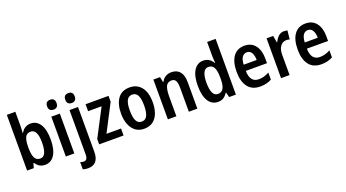

<svg xmlns="http://www.w3.org/2000/svg" viewBox="-67 -1490 4431 2461"><g transform="rotate(-20 2148.5 -260.0)"><path d="M182 -566Q182 -545 180.5 -521Q179 -497 177 -472H182Q204 -511 236.5 -531.5Q269 -552 313 -552Q394 -552 440.5 -480Q487 -408 487 -272Q487 -137 440.5 -63.5Q394 10 312 10Q268 10 237 -8Q206 -26 182 -63H175L157 0H66V-760H182ZM278 -454Q223 -454 202.5 -409Q182 -364 182 -284V-264Q182 -175 204.5 -131Q227 -87 280 -87Q369 -87 369 -274Q369 -454 278 -454Z M653 -753Q717 -753 717 -685Q717 -651 700 -634.5Q683 -618 653 -618Q623 -618 605.5 -634.5Q588 -651 588 -685Q588 -753 653 -753ZM710 -543V0H594V-543Z M836 -685Q836 -753 901 -753Q965 -753 965 -685Q965 -651 948 -634.5Q931 -618 901 -618Q871 -618 853.5 -634.5Q836 -651 836 -685ZM813 240Q772 240 742 229V131Q767 140 790 140Q815 140 828.5 121.5Q842 103 842 61V-543H958V67Q958 239 813 240Z M1382 0H1049V-73L1245 -448H1061V-543H1374V-463L1183 -95H1382Z M1879 -273Q1879 -190 1855.5 -126.5Q1832 -63 1784 -26.5Q1736 10 1662 10Q1593 10 1545 -26Q1497 -62 1472 -126Q1447 -190 1447 -273Q1447 -402 1501 -477.5Q1555 -553 1664 -553Q1762 -553 1820.5 -481Q1879 -409 1879 -273ZM1566 -272Q1566 -181 1589 -134Q1612 -87 1663 -87Q1715 -87 1738 -134Q1761 -181 1761 -273Q1761 -363 1738 -409Q1715 -455 1663 -455Q1612 -455 1589 -409Q1566 -363 1566 -272Z M2232 -553Q2307 -553 2347.5 -505Q2388 -457 2388 -360V0H2272V-332Q2272 -392 2255.5 -422.5Q2239 -453 2200 -453Q2145 -453 2123.5 -408.5Q2102 -364 2102 -268V0H1986V-543H2077L2091 -472H2098Q2118 -512 2153.5 -532.5Q2189 -553 2232 -553Z M2669 10Q2586 10 2539.5 -63Q2493 -136 2493 -271Q2493 -407 2539.5 -480Q2586 -553 2667 -553Q2711 -553 2744 -532Q2777 -511 2799 -473H2804Q2802 -497 2800 -520.5Q2798 -544 2798 -563V-760H2914V0H2822L2805 -66H2798Q2775 -29 2745 -9.5Q2715 10 2669 10ZM2702 -86Q2753 -86 2776.5 -127Q2800 -168 2800 -252V-279Q2800 -367 2777.5 -410.5Q2755 -454 2701 -454Q2656 -454 2633.5 -407Q2611 -360 2611 -271Q2611 -86 2702 -86Z M3228 -552Q3323 -552 3374.5 -485.5Q3426 -419 3426 -308V-242H3137Q3140 -84 3259 -84Q3331 -84 3401 -123V-27Q3334 10 3247 10Q3134 10 3078 -64.5Q3022 -139 3022 -268Q3022 -406 3076 -479Q3130 -552 3228 -552ZM3230 -462Q3190 -462 3166 -429Q3142 -396 3139 -326H3316Q3316 -386 3294.5 -424Q3273 -462 3230 -462Z M3767 -553Q3792 -553 3816 -547L3804 -428Q3785 -435 3759 -435Q3709 -435 3677.5 -393.5Q3646 -352 3646 -280V0H3530V-543H3620L3636 -451H3642Q3661 -493 3692.5 -523Q3724 -553 3767 -553Z M4061 -552Q4156 -552 4207.5 -485.5Q4259 -419 4259 -308V-242H3970Q3973 -84 4092 -84Q4164 -84 4234 -123V-27Q4167 10 4080 10Q3967 10 3911 -64.5Q3855 -139 3855 -268Q3855 -406 3909 -479Q3963 -552 4061 -552ZM4063 -462Q4023 -462 3999 -429Q3975 -396 3972 -326H4149Q4149 -386 4127.5 -424Q4106 -462 4063 -462Z"/></g></svg>

Font: Noto Sans Devanagari Condensed SemiBold
Style: Regular
Weight: 600
Width: 3
Designer: Jelle Bosma - Monotype Design Team
Foundry: Monotype Imaging Inc.
Version: Version 2.004; ttfautohint (v1.8.4.7-5d5b)